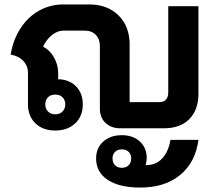

<svg xmlns="http://www.w3.org/2000/svg" viewBox="-20 -578 976 865"><path d="M874 -550V-156Q874 -83 833 -41.5Q792 0 718 0H522Q481 0 455.5 -24Q430 -48 430 -88V-370Q430 -402 411.5 -421Q393 -440 362 -440H265Q239 -440 214 -420Q189 -400 174 -368Q205 -352 223.5 -319Q242 -286 242 -249V-221Q292 -220 322.5 -189Q353 -158 353 -108Q353 -55 319 -22.5Q285 10 229 10Q173 10 139.5 -22.5Q106 -55 106 -108V-249Q106 -281 85 -303.5Q64 -326 28 -332Q39 -399 72.5 -450.5Q106 -502 156 -530Q206 -558 265 -558H382Q464 -558 514 -508.5Q564 -459 564 -378V-118H699Q718 -118 728 -129.5Q738 -141 738 -162V-550ZM184 -108Q184 -88 196.5 -75.5Q209 -63 229 -63Q249 -63 261.5 -75.5Q274 -88 274 -108Q274 -128 261.5 -140Q249 -152 229 -152Q209 -152 196.5 -140Q184 -128 184 -108ZM748 52H874Q861 153 792 210Q723 267 612 267Q518 267 465.5 232.5Q413 198 413 136Q413 89 445 60Q477 31 529 31Q579 31 610 59.5Q641 88 641 134Q641 149 636 166H639Q682 166 710.5 136Q739 106 748 52ZM571 136Q571 117 559.5 106Q548 95 529 95Q510 95 498.5 106Q487 117 487 136Q487 155 498.5 166.5Q510 178 529 178Q548 178 559.5 166.5Q571 155 571 136Z"/></svg>

Font: Stavian Bold
Style: Bold
Weight: 700
Version: Version 1.000; ttfautohint (v1.6)